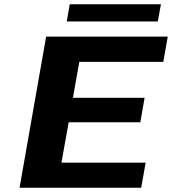

<svg xmlns="http://www.w3.org/2000/svg" viewBox="-20 -883 809 903"><path d="M640 -308 660 -423H323L353 -592H748L769 -711H197L72 0H644L665 -118H269L303 -308ZM722 -782 737 -863H308L294 -782Z"/></svg>

Font: Asimov
Style: XWidIt
Weight: 500
Designer: Google
Version: Version 2.000980; 2014